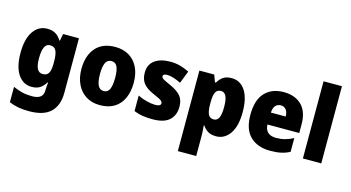

<svg xmlns="http://www.w3.org/2000/svg" viewBox="-101 -1173 3334 1826"><g transform="rotate(15 1566.5 -260.0)"><path d="M226 -563Q277 -563 309.5 -542.5Q342 -522 364 -485H370L383 -553H539V-17Q539 108 471 174Q403 240 259 240Q199 240 152 231.5Q105 223 62 204V53Q110 74 152.5 84.5Q195 95 250 95Q359 95 359 10V1Q359 -13 360.5 -32.5Q362 -52 365 -70H359Q338 -34 306 -12Q274 10 222 10Q139 10 88.5 -64Q38 -138 38 -275Q38 -413 89.5 -488Q141 -563 226 -563ZM291 -418Q221 -418 221 -272Q221 -200 239 -167.5Q257 -135 293 -135Q335 -135 351.5 -164.5Q368 -194 368 -256V-281Q368 -349 352 -383.5Q336 -418 291 -418Z M1152 -278Q1152 -193 1123.5 -128Q1095 -63 1037.5 -26.5Q980 10 894 10Q815 10 757 -26.5Q699 -63 668 -128Q637 -193 637 -278Q637 -409 703.5 -486Q770 -563 897 -563Q972 -563 1029.5 -530Q1087 -497 1119.5 -433Q1152 -369 1152 -278ZM820 -277Q820 -205 837.5 -167Q855 -129 896 -129Q936 -129 952.5 -167Q969 -205 969 -278Q969 -350 952.5 -387Q936 -424 895 -424Q856 -424 838 -387.5Q820 -351 820 -277Z M1631 -170Q1631 -87 1578.5 -38.5Q1526 10 1413 10Q1361 10 1317 3.5Q1273 -3 1229 -21V-174Q1273 -152 1320.5 -140.5Q1368 -129 1402 -129Q1457 -129 1457 -158Q1457 -169 1449 -178Q1441 -187 1418.5 -198.5Q1396 -210 1352 -229Q1290 -257 1259 -296Q1228 -335 1228 -400Q1228 -480 1284.5 -521.5Q1341 -563 1438 -563Q1489 -563 1533.5 -551Q1578 -539 1625 -516L1577 -393Q1542 -411 1505.5 -422.5Q1469 -434 1442 -434Q1400 -434 1400 -410Q1400 -400 1407.5 -392.5Q1415 -385 1436 -374.5Q1457 -364 1499 -345Q1563 -316 1597 -277.5Q1631 -239 1631 -170Z M2041 -563Q2127 -563 2176 -488.5Q2225 -414 2225 -277Q2225 -138 2173 -64Q2121 10 2039 10Q1988 10 1956.5 -10Q1925 -30 1906 -60H1900Q1902 -35 1904 -11Q1906 13 1906 37V240H1725V-553H1871L1897 -483H1906Q1929 -522 1960 -542.5Q1991 -563 2041 -563ZM1976 -419Q1937 -419 1921.5 -388Q1906 -357 1906 -292V-271Q1906 -205 1921 -172Q1936 -139 1976 -139Q2009 -139 2025.5 -171.5Q2042 -204 2042 -277Q2042 -352 2025 -385.5Q2008 -419 1976 -419Z M2554 -563Q2666 -563 2731 -499Q2796 -435 2796 -310V-225H2483Q2484 -177 2511.5 -150Q2539 -123 2594 -123Q2641 -123 2680.5 -133.5Q2720 -144 2763 -166V-31Q2724 -10 2679 0Q2634 10 2571 10Q2447 10 2374.5 -59.5Q2302 -129 2302 -273Q2302 -419 2370 -491Q2438 -563 2554 -563ZM2560 -434Q2529 -434 2508.5 -413Q2488 -392 2485 -343H2631Q2631 -385 2612 -409.5Q2593 -434 2560 -434Z M3073 0H2892V-760H3073Z"/></g></svg>

Font: Noto Sans Myanmar SemiCondensed Black
Style: Regular
Weight: 900
Width: 4
Designer: Monotype Design Team
Foundry: Monotype Imaging Inc.
Version: Version 2.107; ttfautohint (v1.8.4.7-5d5b)